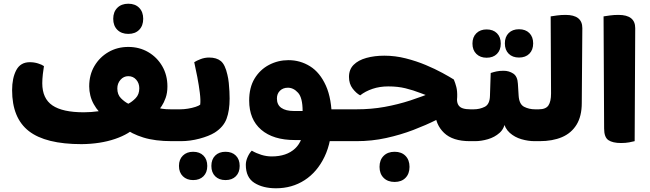

<svg xmlns="http://www.w3.org/2000/svg" viewBox="-20 -758 3488 1031"><path d="M418 16Q225 16 135 -54Q45 -124 45 -274Q45 -339 67.5 -381.5Q90 -424 140 -424Q163 -424 184 -417.5Q205 -411 216 -403Q213 -387 210 -359.5Q207 -332 207 -311Q207 -229 261.5 -192Q316 -155 430 -155Q468 -155 512.5 -161Q557 -167 582 -175L716 -83Q677 -39 598 -12Q519 15 418 16ZM903 0Q813 0 750 -19.5Q687 -39 645 -72L513 -157Q496 -176 483.5 -198.5Q471 -221 465 -245.5Q459 -270 459 -294Q459 -356 487 -403.5Q515 -451 562.5 -478.5Q610 -506 669 -506Q728 -506 775.5 -478.5Q823 -451 851 -403Q879 -355 879 -294Q879 -259 869.5 -232.5Q860 -206 848.5 -189Q837 -172 830 -164L821 -181Q833 -177 851 -174Q869 -171 897 -171H939V0ZM669 -201Q689 -211 708.5 -231Q728 -251 728 -284Q728 -311 711.5 -330Q695 -349 669 -349Q644 -349 627 -329.5Q610 -310 610 -283Q610 -250 629.5 -230.5Q649 -211 669 -201ZM939 0V-171Q949 -155 954 -134Q959 -113 959 -86Q959 -59 954 -37Q949 -15 939 0ZM669 -576Q632 -576 610 -598Q588 -620 588 -657Q588 -694 610 -716Q632 -738 669 -738Q706 -738 727.5 -716Q749 -694 749 -657Q749 -620 727.5 -598Q706 -576 669 -576Z M923 0V-171H947Q967 -171 989 -174.5Q1011 -178 1029.5 -184Q1048 -190 1055 -196Q1058 -220 1053 -260Q1048 -300 1039.5 -344.5Q1031 -389 1023 -424Q1035 -432 1057 -440.5Q1079 -449 1103 -449Q1143 -449 1166 -430Q1189 -411 1201 -357Q1206 -337 1208.5 -313Q1211 -289 1212 -267Q1213 -245 1213 -229Q1213 -164 1196.5 -120Q1180 -76 1133 -46Q1102 -27 1051.5 -13.5Q1001 0 951 0ZM1017 209Q983 209 962 188.5Q941 168 941 133Q941 98 962 77.5Q983 57 1017 57Q1052 57 1072.5 77.5Q1093 98 1093 133Q1093 168 1072.5 188.5Q1052 209 1017 209ZM1191 209Q1156 209 1135.5 188.5Q1115 168 1115 133Q1115 98 1135.5 77.5Q1156 57 1191 57Q1226 57 1246.5 77.5Q1267 98 1267 133Q1267 168 1246.5 188.5Q1226 209 1191 209Z M1687 0V-171H1815V0ZM1529 -435Q1592 -435 1645 -402Q1698 -369 1730 -298Q1762 -227 1762 -114L1625 -6Q1615 -6 1597 -6Q1579 -6 1563 -6Q1447 -6 1382.5 -61.5Q1318 -117 1318 -218Q1318 -288 1347 -336Q1376 -384 1424.5 -409.5Q1473 -435 1529 -435ZM1526 -287Q1500 -287 1483.5 -271Q1467 -255 1467 -229Q1467 -195 1491 -178.5Q1515 -162 1558 -162Q1570 -162 1582 -162Q1594 -162 1605 -162Q1605 -233 1580.5 -260Q1556 -287 1526 -287ZM1462 253Q1392 253 1346 224Q1300 195 1300 127Q1300 107 1309.5 85.5Q1319 64 1332 51Q1356 65 1383.5 73.5Q1411 82 1439 82Q1519 82 1564.5 39.5Q1610 -3 1612 -88L1762 -114Q1762 2 1722.5 84Q1683 166 1615.5 209.5Q1548 253 1462 253ZM1815 0V-171Q1825 -155 1830 -134Q1835 -113 1835 -86Q1835 -59 1830 -37Q1825 -15 1815 0Z M2503 0Q2411 0 2364.5 -44.5Q2318 -89 2316 -159L2434 -225Q2434 -205 2442 -193Q2450 -181 2466 -176Q2482 -171 2506 -171H2522V0ZM2522 0V-171Q2532 -155 2537 -134Q2542 -113 2542 -86Q2542 -59 2537 -37Q2532 -15 2522 0ZM2316 -268 2340 -220Q2283 -241 2240.5 -257.5Q2198 -274 2157 -284Q2116 -294 2065 -294Q2019 -294 1980.5 -281Q1942 -268 1914 -246Q1893 -257 1873.5 -282.5Q1854 -308 1854 -345Q1854 -385 1879 -410Q1904 -435 1947.5 -447Q1991 -459 2044 -459Q2102 -459 2159 -444.5Q2216 -430 2266 -409Q2316 -388 2355.5 -366.5Q2395 -345 2417 -331Q2425 -312 2430.5 -290.5Q2436 -269 2435 -237Q2434 -212 2430.5 -194.5Q2427 -177 2420 -164Q2379 -142 2323 -114Q2267 -86 2199 -60Q2131 -34 2054 -17Q1977 0 1894 0H1799V-171H1894Q1974 -171 2045.5 -184Q2117 -197 2184.5 -219Q2252 -241 2316 -268ZM2099 219Q2062 219 2040 197Q2018 175 2018 138Q2018 101 2040 79Q2062 57 2099 57Q2136 57 2157.5 79Q2179 101 2179 138Q2179 175 2157.5 197Q2136 219 2099 219Z M2498 0V-171H2524Q2556 -171 2583 -184.5Q2610 -198 2611 -244L2615 -366Q2630 -371 2646 -374.5Q2662 -378 2684 -378Q2713 -378 2736 -363Q2759 -348 2761 -308L2765 -244Q2768 -198 2794.5 -184.5Q2821 -171 2853 -171H2875V0H2851Q2816 0 2780 -10.5Q2744 -21 2717.5 -44.5Q2691 -68 2683 -107L2693 -108Q2689 -68 2662.5 -44.5Q2636 -21 2600 -10.5Q2564 0 2531 0ZM2875 0V-171Q2885 -155 2890 -134Q2895 -113 2895 -86Q2895 -59 2890 -37Q2885 -15 2875 0ZM2593 -448Q2559 -448 2538 -468.5Q2517 -489 2517 -524Q2517 -559 2538 -579.5Q2559 -600 2593 -600Q2628 -600 2648.5 -579.5Q2669 -559 2669 -524Q2669 -489 2648.5 -468.5Q2628 -448 2593 -448ZM2767 -449Q2732 -449 2711.5 -469.5Q2691 -490 2691 -525Q2691 -560 2711.5 -580.5Q2732 -601 2767 -601Q2802 -601 2822.5 -580.5Q2843 -560 2843 -525Q2843 -490 2822.5 -469.5Q2802 -449 2767 -449Z M2859 0V-171H2873Q2911 -171 2925 -192Q2939 -213 2939 -256L2937 -670Q2949 -672 2971 -675Q2993 -678 3017 -678Q3107 -678 3107 -607L3104 -205Q3104 -134 3076 -88.5Q3048 -43 2997.5 -21.5Q2947 0 2877 0Z M3315 10Q3270 10 3247 -5.5Q3224 -21 3224 -68L3221 -670Q3233 -672 3255 -675Q3277 -678 3301 -678Q3391 -678 3391 -607L3388 0Q3377 3 3358 6.5Q3339 10 3315 10Z"/></svg>

Font: Baloo Bhaijaan 2 ExtraBold
Style: Regular
Weight: 800
Designer: Sanskriti Dholi, Noopur Datye and Ek Type
Foundry: Ek Type
Version: Version 1.701